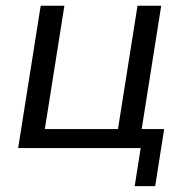

<svg xmlns="http://www.w3.org/2000/svg" viewBox="-20 -506 638 656"><path d="M440.2 130 460.7 0H42L119 -486.3H200L133.2 -65.1H383.1L449.8 -486.3H530.8L464.1 -65.1H540.9L510.2 130Z"/></svg>

Font: Nunito Sans 12pt ExtraLight
Style: Italic
Weight: 200
Italic angle: -9°
Designer: Vernon Adams
Foundry: Vernon Adams
Version: Version 3.101;gftools[0.9.27]